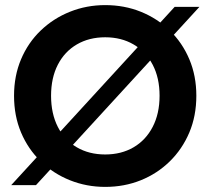

<svg xmlns="http://www.w3.org/2000/svg" viewBox="-20 -725 825 752"><path d="M664 -698H761L121 0H24ZM392 7Q319 7 254 -19Q189 -45 139.5 -93Q90 -141 62.5 -206Q35 -271 35 -350Q35 -428 62.5 -493Q90 -558 139.5 -605.5Q189 -653 254 -679Q319 -705 392 -705Q467 -705 531.5 -679Q596 -653 645 -605.5Q694 -558 721.5 -493Q749 -428 749 -350Q749 -271 721.5 -206Q694 -141 645 -93Q596 -45 531.5 -19Q467 7 392 7ZM392 -120Q455 -120 503 -148Q551 -176 578 -228Q605 -280 605 -350Q605 -420 578 -471.5Q551 -523 503 -551Q455 -579 392 -579Q329 -579 281 -551Q233 -523 206.5 -471.5Q180 -420 180 -350Q180 -280 206.5 -228Q233 -176 281 -148Q329 -120 392 -120Z"/></svg>

Font: Parkinsans SemiBold
Style: Regular
Weight: 600
Designer: Red Stone, Indian Type Foundry
Foundry: Indian Type Foundry
Version: Version 1.000